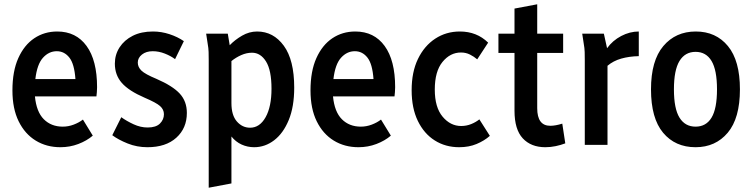

<svg xmlns="http://www.w3.org/2000/svg" viewBox="-20 -676 3511 896"><path d="M38 -254Q38 -344 65.5 -405Q93 -466 140 -497.5Q187 -529 247 -529Q335 -529 384 -461.5Q433 -394 433 -269Q433 -257 432 -246Q431 -235 430 -226H143Q150 -154 184.5 -119.5Q219 -85 273 -85Q299 -85 324 -94.5Q349 -104 367 -118L413 -43Q385 -19 345.5 -4Q306 11 262 11Q197 11 146.5 -20Q96 -51 67 -110Q38 -169 38 -254ZM245 -437Q208 -437 180.5 -406.5Q153 -376 145 -307H332Q327 -378 303.5 -407.5Q280 -437 245 -437Z M504 -45 546 -129Q571 -111 603.5 -96Q636 -81 669 -81Q708 -81 726.5 -99.5Q745 -118 745 -143Q745 -165 727 -181Q709 -197 655 -220Q581 -252 548.5 -289Q516 -326 516 -379Q516 -421 538 -455Q560 -489 599.5 -509Q639 -529 694 -529Q733 -529 771 -516.5Q809 -504 838 -484L797 -400Q777 -415 749 -426Q721 -437 693 -437Q662 -437 642.5 -421.5Q623 -406 623 -384Q623 -363 640 -346.5Q657 -330 710 -308Q786 -275 819 -239Q852 -203 852 -149Q852 -78 803 -33.5Q754 11 668 11Q619 11 575.5 -6.5Q532 -24 504 -45Z M942 -519H1043L1052 -465Q1076 -490 1109.5 -509.5Q1143 -529 1180 -529Q1256 -529 1304.5 -462.5Q1353 -396 1353 -267Q1353 -178 1327.5 -116Q1302 -54 1259.5 -21.5Q1217 11 1166 11Q1135 11 1107.5 -1.5Q1080 -14 1060 -39V180L954 200V-395Q954 -416 953.5 -433.5Q953 -451 949 -473ZM1060 -195Q1060 -138 1085.5 -109Q1111 -80 1147 -80Q1192 -80 1219.5 -129Q1247 -178 1247 -262Q1247 -348 1221.5 -389Q1196 -430 1156 -430Q1131 -430 1106 -419Q1081 -408 1060 -391Z M1429 -254Q1429 -344 1456.5 -405Q1484 -466 1531 -497.5Q1578 -529 1638 -529Q1726 -529 1775 -461.5Q1824 -394 1824 -269Q1824 -257 1823 -246Q1822 -235 1821 -226H1534Q1541 -154 1575.5 -119.5Q1610 -85 1664 -85Q1690 -85 1715 -94.5Q1740 -104 1758 -118L1804 -43Q1776 -19 1736.5 -4Q1697 11 1653 11Q1588 11 1537.5 -20Q1487 -51 1458 -110Q1429 -169 1429 -254ZM1636 -437Q1599 -437 1571.5 -406.5Q1544 -376 1536 -307H1723Q1718 -378 1694.5 -407.5Q1671 -437 1636 -437Z M1901 -255Q1901 -340 1930.5 -401Q1960 -462 2011 -495.5Q2062 -529 2126 -529Q2205 -529 2258 -477L2207 -399Q2192 -412 2173 -421.5Q2154 -431 2131 -431Q2081 -431 2045 -387Q2009 -343 2009 -258Q2009 -175 2045.5 -131.5Q2082 -88 2132 -88Q2157 -88 2179 -97Q2201 -106 2217 -119L2266 -42Q2240 -19 2204 -4Q2168 11 2123 11Q2059 11 2009 -20.5Q1959 -52 1930 -111.5Q1901 -171 1901 -255Z M2306 -429V-519H2381V-636L2487 -656V-519H2608V-429H2487V-171Q2487 -89 2548 -89Q2572 -89 2604 -99L2618 -7Q2597 1 2573 6Q2549 11 2525 11Q2458 11 2419.5 -30.5Q2381 -72 2381 -159V-429Z M2697 -519H2798L2813 -451Q2839 -487 2879 -508Q2919 -529 2961 -529V-414Q2916 -413 2879 -402.5Q2842 -392 2815 -369V0H2709V-395Q2709 -416 2708.5 -433.5Q2708 -451 2704 -473Z M3018 -259Q3018 -393 3075.5 -461Q3133 -529 3227 -529Q3321 -529 3377 -461Q3433 -393 3433 -259Q3433 -124 3376 -56.5Q3319 11 3226 11Q3131 11 3074.5 -56.5Q3018 -124 3018 -259ZM3125 -259Q3125 -169 3151 -127Q3177 -85 3226 -85Q3275 -85 3300.5 -127Q3326 -169 3326 -259Q3326 -349 3300.5 -391.5Q3275 -434 3226 -434Q3177 -434 3151 -391.5Q3125 -349 3125 -259Z"/></svg>

Font: Radio Canada Condensed Medium
Style: Regular
Weight: 500
Width: 3
Designer: Charles Daoud, Etienne Aubert Bonn, Alexandre Saumier Demers, Jacques Le Bailly
Foundry: Radio-Canada
Version: Version 2.104; ttfautohint (v1.8.4.7-5d5b);gftools[0.9.28.de